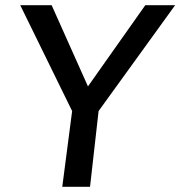

<svg xmlns="http://www.w3.org/2000/svg" viewBox="-20 -720 695 740"><path d="M220 0 258 -292 58 -700H179L319 -387L540 -700H655L360 -292L327 0Z"/></svg>

Font: Inclusive Sans Medium
Style: Italic
Weight: 500
Italic angle: -7°
Designer: Olivia King
Foundry: Olivia King
Version: Version 2.004